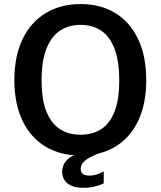

<svg xmlns="http://www.w3.org/2000/svg" viewBox="-20 -753 788 942"><path d="M389 168.5Q339.5 168.5 312.2 147.5Q285 126.5 285 88Q285 59.5 304.8 35.8Q324.5 12 384 -7L470 -2.5Q418 17.5 397 35Q376 52.5 376 74.5Q376 91 385.8 99.8Q395.5 108.5 417 108.5Q440 108.5 458 102Q476 95.5 489 88V146.5Q475.5 154 448.2 161.2Q421 168.5 389 168.5ZM375.5 10Q275.5 10 202.8 -34Q130 -78 90.2 -161Q50.5 -244 50.5 -360Q50.5 -477 90.5 -560.5Q130.5 -644 203.8 -688.5Q277 -733 375.5 -733Q474 -733 546.2 -688.5Q618.5 -644 658 -560.5Q697.5 -477 697.5 -360Q697.5 -244 658.5 -161.2Q619.5 -78.5 547 -34.2Q474.5 10 375.5 10ZM375.5 -92Q434.5 -92 477 -119.8Q519.5 -147.5 542.2 -206.2Q565 -265 565 -358.5Q565 -453.5 542 -513.8Q519 -574 476.5 -602.5Q434 -631 375.5 -631Q316.5 -631 273.8 -602.2Q231 -573.5 207.5 -513.2Q184 -453 184 -358.5Q184 -265 207.5 -206.2Q231 -147.5 273.8 -119.8Q316.5 -92 375.5 -92Z"/></svg>

Font: Public Sans Thin SemiBold
Style: Regular
Weight: 600
Version: Version 2.001